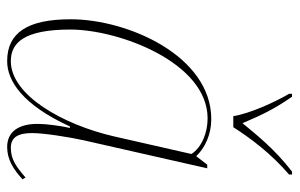

<svg xmlns="http://www.w3.org/2000/svg" viewBox="-166 -640 816 523"><g transform="rotate(90 241.5 -378.0)"><path d="M296 -606H326C356 -653 397 -708 455 -758V-766H447C386 -719 348 -671 315 -631C294 -681 277 -717 243 -766H235V-758C258 -719 289 -650 296 -606ZM146 10C200 10 265 -32 324 -161H328C322 -135 317 -94 317 -76C316 -23 337 10 380 10C414 10 441 -7 468 -32L463 -40C434 -15 414 0 382 0C352 0 342 -22 342 -58C342 -90 353 -160 362 -200L438 -535H428L405 -505C382 -529 346 -546 304 -546C132 -546 32 -319 32 -163C32 -45 69 10 146 10ZM146 0C96 0 60 -36 60 -162C60 -295 150 -536 302 -536C340 -536 380 -521 399 -492L351 -281C319 -142 239 0 146 0Z"/></g></svg>

Font: Noto Serif Display Thin
Style: Italic
Weight: 100
Italic angle: -12°
Designer: Monotype Design Team
Foundry: Monotype Imaging Inc.
Version: Version 2.009